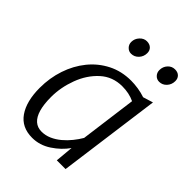

<svg xmlns="http://www.w3.org/2000/svg" viewBox="-221 -876 994 994"><g transform="rotate(45 276.0 -379.0)"><path d="M195 8Q118 8 79 -48.5Q40 -105 40 -203Q40 -275.5 61.8 -340.5Q83.5 -405.5 124.2 -455.8Q165 -506 222 -535Q279 -564 349 -564Q372.5 -564 400.5 -559.8Q428.5 -555.5 453 -547L508 -564L432 0H368L377 -99Q346.5 -55.5 298.2 -23.8Q250 8 195 8ZM207 -49Q235 -49 261.2 -60.5Q287.5 -72 310.8 -91.5Q334 -111 353 -134.5Q372 -158 386 -182L427 -492Q387.5 -511 337 -511Q266.5 -511 217 -466Q167 -420.5 141 -350.8Q115 -281 115 -211Q115 -157 125.5 -121Q136 -85 156.5 -67Q177 -49 207 -49ZM249 -662Q232 -662 219.5 -674.8Q207 -687.5 207 -706Q207 -730 223.8 -748Q240.5 -766 262 -766Q282.5 -766 294.8 -754.5Q307 -743 307 -724Q307 -698 290 -680Q273 -662 249 -662ZM455 -662Q437 -662 425 -674.8Q413 -687.5 413 -706Q413 -731 429 -748.5Q445 -766 468 -766Q488.5 -766 500.2 -754.5Q512 -743 512 -724Q512 -698 495.2 -680Q478.5 -662 455 -662Z"/></g></svg>

Font: Merriweather Sans Variable Regular
Style: Italic
Weight: 300
Italic angle: -8°
Designer: Eben Sorkin
Foundry: Eben Sorkin
Version: Version 2.001